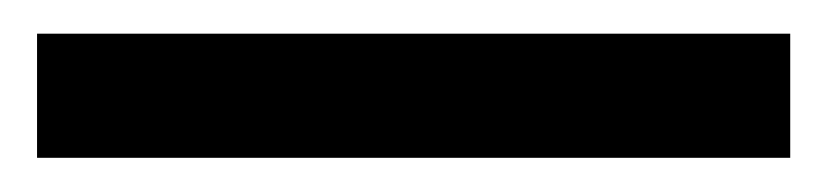

<svg xmlns="http://www.w3.org/2000/svg" viewBox="-20 -20 491 114"><path d="M449.2 0H2V73.7H449.2Z"/></svg>

Font: Roboto
Style: Regular
Weight: 400
Designer: Google
Version: Version 2.137; 2017